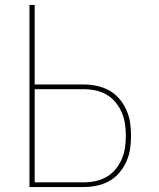

<svg xmlns="http://www.w3.org/2000/svg" viewBox="-20 -755 640 775"><path d="M99 0V-735H120V-414H317Q344 -414 370.5 -408.5Q397 -403 420.5 -390Q444 -377 461.5 -356.5Q479 -336 490 -311.5Q501 -287 505 -260.5Q509 -234 509 -207Q509 -180 505 -153.5Q501 -127 490 -102.5Q479 -78 461.5 -57.5Q444 -37 420.5 -24Q397 -11 370.5 -5.5Q344 0 317 0ZM317 -19Q342 -19 365.5 -24Q389 -29 410 -41Q431 -53 446.5 -72Q462 -91 471.5 -113Q481 -135 484.5 -159Q488 -183 488 -207Q488 -231 484.5 -255Q481 -279 471.5 -301Q462 -323 446.5 -342Q431 -361 410 -373Q389 -385 365.5 -390Q342 -395 317 -395H120V-19Z"/></svg>

Font: Iosevka Thin Extended
Style: Regular
Weight: 100
Width: 7
Monospace: yes
Designer: Belleve Invis
Foundry: Belleve Invis
Version: Version 32.5.0; ttfautohint (v1.8.4)